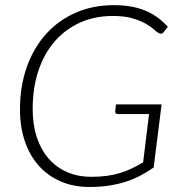

<svg xmlns="http://www.w3.org/2000/svg" viewBox="-20 -736 724 764"><path d="M591.5 -69.5Q565 -51 537.2 -36.5Q509.5 -22 478.2 -12.2Q447 -2.5 412 2.8Q377 8 336 8Q272.5 8 221.2 -14.2Q170 -36.5 134 -77Q98 -117.5 78.8 -174.2Q59.5 -231 59.5 -300Q59.5 -393.5 87 -470.2Q114.5 -547 164 -601.5Q213.5 -656 282 -685.8Q350.5 -715.5 432.5 -715.5Q471 -715.5 502.5 -709.8Q534 -704 560 -693Q586 -682 607.5 -666Q629 -650 648 -629.5L632.5 -610Q624.5 -597.5 611.5 -604.5Q604.5 -607.5 592.8 -618.5Q581 -629.5 560.2 -641.5Q539.5 -653.5 507.5 -663Q475.5 -672.5 428.5 -672.5Q358 -672.5 299.5 -646.5Q241 -620.5 198.8 -572.5Q156.5 -524.5 133.2 -455.8Q110 -387 110 -301.5Q110 -239.5 126.5 -189.8Q143 -140 173.5 -105Q204 -70 247 -51.2Q290 -32.5 343.5 -32.5Q377 -32.5 405 -36.2Q433 -40 457.5 -47.5Q482 -55 504.5 -65.8Q527 -76.5 549.5 -90L573 -282H449.5Q444 -282 440.8 -285.2Q437.5 -288.5 438.5 -293L441.5 -320.5H623Z"/></svg>

Font: Lato 2
Style: Italic
Weight: 300
Italic angle: -7°
Designer: Lukasz Dziedzic with Adam Twardoch and Botio Nikoltchev
Foundry: tyPoland Lukasz Dziedzic
Version: Version 2.015; 2015-08-06; http://www.latofonts.com/